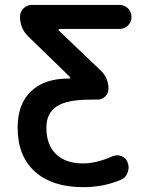

<svg xmlns="http://www.w3.org/2000/svg" viewBox="-20 -774 599 782"><path d="M466.8 -753.9Q487.3 -753.9 501.5 -739.7Q515.6 -725.6 515.6 -705.1Q515.6 -684.6 501.5 -670.4Q487.3 -656.2 466.8 -656.2H222.7Q219.7 -656.2 218.8 -653.8Q217.8 -651.4 219.7 -649.4L389.6 -487.3Q421.9 -457 421.9 -412.1Q421.9 -394.5 408.7 -381.3Q395.5 -368.2 377 -368.2H347.7Q252 -368.2 210.4 -340.3Q168.9 -312.5 168.9 -253.9Q168.9 -184.6 208 -146.5Q247.1 -108.4 318.4 -108.4Q373 -108.4 438.5 -137.7Q448.2 -141.6 458 -141.6Q466.8 -141.6 475.6 -137.7Q494.1 -130.9 500 -111.3Q503.9 -101.6 503.9 -91.8Q503.9 -81.1 499 -69.3Q491.2 -48.8 470.7 -41Q400.4 -11.7 319.3 -11.7Q192.4 -11.7 122.1 -75.2Q51.8 -138.7 51.8 -253.9Q51.8 -350.6 106.4 -402.3Q161.1 -454.1 258.8 -454.1H261.7Q264.6 -454.1 265.6 -456.5Q266.6 -459 264.6 -460.9L95.7 -625Q61.5 -658.2 61.5 -706.1Q61.5 -725.6 75.7 -739.7Q89.8 -753.9 109.4 -753.9Z"/></svg>

Font: Gen Jyuu GothicX Medium
Style: Regular
Weight: 500
Designer: Ryoko NISHIZUKA (kana &amp; ideographs); Paul D. Hunt (Latin, Greek &amp; Cyrillic); Wenlong ZHANG (bopomofo); Sandoll C
Version: Version 1.058.20140828